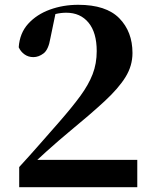

<svg xmlns="http://www.w3.org/2000/svg" viewBox="-20 -780 644 800"><path d="M60 0V-84Q105 -133 147 -181Q189 -229 226 -271Q281 -334 315 -380.5Q349 -427 366 -471Q383 -515 383 -567Q383 -644 349 -685.5Q315 -727 256 -727Q234 -727 211 -721.5Q188 -716 163 -704L212 -727L190 -621Q182 -573 161.5 -557.5Q141 -542 119 -542Q98 -542 82 -553.5Q66 -565 58 -583Q62 -642 97.5 -681Q133 -720 188 -740Q243 -760 306 -760Q422 -760 477 -704Q532 -648 532 -559Q532 -506 503 -459Q474 -412 415 -357.5Q356 -303 266 -229Q248 -214 223.5 -193Q199 -172 172 -147.5Q145 -123 116 -96L128 -133V-114H552V0Z"/></svg>

Font: Noto Serif SC ExtraLight ExtraBold
Style: Regular
Weight: 800
Version: Version 2.002-H1;hotconv 1.1.0;makeotfexe 2.6.0